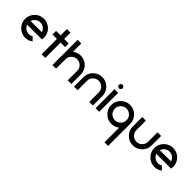

<svg xmlns="http://www.w3.org/2000/svg" viewBox="171 -1703 3116 3116"><g transform="rotate(45 1729.5 -145.0)"><path d="M247 0C295 0 338 -14 376 -43L317 -103C296 -90 272 -83 247 -83C228 -83 210 -87 193 -95C176 -102 161 -113 149 -127C136 -140 127 -156 121 -173H459C462 -188 464 -202 464 -217C464 -277 443 -328 401 -371C358 -413 307 -434 247 -434C187 -434 136 -413 94 -371C51 -328 30 -277 30 -217C30 -157 51 -106 94 -64C136 -21 187 0 247 0ZM119 -255C127 -283 143 -306 167 -324C190 -342 217 -351 247 -351C262 -351 276 -349 290 -344C304 -339 317 -333 328 -324C339 -315 348 -305 357 -294C365 -282 371 -269 375 -255Z M626 0H710V-351H813V-434H710V-579H627V-434H524V-351H626Z M874 0H957V-217C957 -254 970 -285 997 -312C1023 -338 1054 -351 1091 -351C1128 -351 1159 -338 1186 -312C1212 -285 1225 -254 1225 -217V0H1308V-217C1308 -277 1287 -328 1245 -371C1202 -413 1151 -434 1091 -434C1041 -434 996 -418 957 -387V-579H874Z M1369 0H1452V-217C1452 -254 1465 -285 1492 -312C1518 -338 1549 -351 1586 -351C1623 -351 1654 -338 1681 -312C1707 -285 1720 -254 1720 -217V0H1803V-217C1803 -256 1793 -293 1774 -326C1755 -359 1728 -386 1695 -405C1662 -424 1625 -434 1586 -434C1526 -434 1475 -413 1433 -371C1390 -328 1369 -277 1369 -217Z M1864 0H1947V-434H1864ZM1905 -496C1913 -496 1920 -498 1927 -502C1933 -505 1938 -510 1942 -517C1945 -523 1947 -530 1947 -537C1947 -548 1943 -558 1935 -567C1927 -575 1917 -579 1906 -579C1894 -579 1884 -575 1876 -567C1868 -558 1864 -548 1864 -537C1864 -526 1868 -516 1876 -508C1884 -500 1894 -496 1905 -496Z M2358 289H2441V-217C2441 -277 2420 -328 2378 -371C2335 -413 2284 -434 2224 -434C2164 -434 2113 -413 2071 -371C2028 -328 2007 -277 2007 -217C2007 -157 2028 -106 2071 -64C2113 -21 2164 0 2224 0C2274 0 2319 -16 2358 -47ZM2224 -83C2200 -83 2178 -89 2157 -101C2136 -113 2120 -129 2108 -150C2096 -171 2090 -193 2090 -217C2090 -254 2103 -285 2130 -312C2156 -338 2187 -351 2224 -351C2261 -351 2292 -338 2319 -312C2345 -285 2358 -254 2358 -217C2358 -180 2345 -149 2319 -123C2292 -96 2261 -83 2224 -83Z M2718 0C2778 0 2829 -21 2872 -64C2914 -106 2935 -157 2935 -217V-434H2852V-217C2852 -180 2839 -149 2813 -123C2786 -96 2755 -83 2718 -83C2694 -83 2672 -89 2651 -101C2630 -113 2614 -129 2602 -150C2590 -171 2584 -193 2584 -217V-434H2501V-217C2501 -157 2522 -106 2565 -64C2607 -21 2658 0 2718 0Z M3212 0C3260 0 3303 -14 3341 -43L3282 -103C3261 -90 3237 -83 3212 -83C3193 -83 3175 -87 3158 -95C3141 -102 3126 -113 3114 -127C3101 -140 3092 -156 3086 -173H3424C3427 -188 3429 -202 3429 -217C3429 -277 3408 -328 3366 -371C3323 -413 3272 -434 3212 -434C3152 -434 3101 -413 3059 -371C3016 -328 2995 -277 2995 -217C2995 -157 3016 -106 3059 -64C3101 -21 3152 0 3212 0ZM3084 -255C3092 -283 3108 -306 3132 -324C3155 -342 3182 -351 3212 -351C3227 -351 3241 -349 3255 -344C3269 -339 3282 -333 3293 -324C3304 -315 3313 -305 3322 -294C3330 -282 3336 -269 3340 -255Z"/></g></svg>

Font: Kunika
Style: Regular
Weight: 400
Designer: Leo Kuroshita
Foundry: kurogedelic
Version: Version 1.000;PS 001.000;hotconv 1.0.88;makeotf.lib2.5.64775